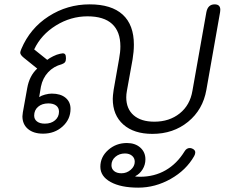

<svg xmlns="http://www.w3.org/2000/svg" viewBox="-20 -604 1051 882"><path d="M83 -70Q83 -76 85 -88L105 -199Q115 -256 151 -289L89 -339Q73 -352 73 -362Q73 -367 78 -379Q118 -474 203.5 -529Q289 -584 392 -584Q492 -584 543.5 -537Q595 -490 595 -399Q595 -367 589 -331L563 -187Q560 -171 560 -157Q560 -104 594 -74.5Q628 -45 689 -45Q758 -45 805.5 -83Q853 -121 864 -187L928 -548Q935 -584 966 -584Q992 -584 992 -559Q992 -552 991 -548L928 -191Q912 -100 844 -44.5Q776 11 680 11Q595 11 546.5 -32Q498 -75 498 -150Q498 -163 502 -191L527 -333Q533 -365 533 -391Q533 -459 495 -494Q457 -529 382 -529Q305 -529 237 -487Q169 -445 137 -377L197 -329Q207 -337 224 -345.5Q241 -354 256 -357L268 -359Q276 -359 279.5 -354Q283 -349 283 -336Q283 -325 279 -319Q275 -313 264 -309Q226 -299 201 -272Q176 -245 168 -206L160 -158Q170 -165 187 -169.5Q204 -174 218 -174Q258 -174 281 -155Q304 -136 304 -104Q304 -56 267.5 -23Q231 10 178 10Q134 10 108.5 -11.5Q83 -33 83 -70ZM251 -91Q251 -109 238 -119Q225 -129 202 -129Q173 -129 155 -113.5Q137 -98 137 -73Q137 -56 150 -46Q163 -36 186 -36Q215 -36 233 -51.5Q251 -67 251 -91ZM441 162Q441 117 477 85Q513 53 563 53Q601 53 624.5 74Q648 95 648 128Q648 153 635 174Q622 195 602 205V207Q609 208 623 208Q689 208 741 178Q793 148 828 91Q837 76 852 76Q858 76 864 79Q877 85 877 96Q877 104 872 113Q835 178 764 218Q693 258 615 258Q535 258 488 232Q441 206 441 162ZM599 139Q599 122 586.5 111.5Q574 101 554 101Q528 101 510 116.5Q492 132 492 155Q492 172 504.5 182Q517 192 538 192Q562 192 580.5 176Q599 160 599 139Z"/></svg>

Font: Kodchasan Light
Style: Italic
Weight: 300
Italic angle: -10°
Version: Version 1.000; ttfautohint (v1.6)